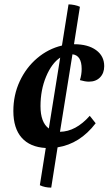

<svg xmlns="http://www.w3.org/2000/svg" viewBox="-20 -759 496 877"><path d="M214 98Q185 98 162 87L189 -83Q117 -87 79 -130Q41 -173 41 -252Q41 -325 70 -387.5Q99 -450 149.5 -493Q200 -536 263 -551L293 -739Q305 -739 320 -736Q335 -733 345 -728L318 -557H319Q382 -557 419 -530Q456 -503 456 -457Q456 -425 437 -405.5Q418 -386 386 -386Q369 -386 345 -393Q353 -418 353 -444Q353 -506 311 -511L254 -157Q326 -158 390 -230L417 -196Q345 -102 243 -86ZM165 -274Q165 -200 203 -172L255 -496Q216 -470 190.5 -409Q165 -348 165 -274Z"/></svg>

Font: Petrona
Style: Bold Italic
Weight: 700
Italic angle: -9°
Designer: Ringo R. Seeber
Foundry: Ringo R. Seeber
Version: Version 2.001; ttfautohint (v1.8.3)